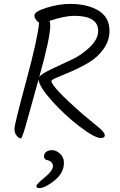

<svg xmlns="http://www.w3.org/2000/svg" viewBox="-20 -728 615 982"><path d="M87 -20Q77 -20 65.5 -33.5Q54 -47 54 -69.5Q54 -92 113.5 -311.5Q173 -531 180 -612Q171 -617 163.5 -628Q156 -639 156 -649Q156 -669 218.5 -688.5Q281 -708 338 -708Q427 -708 483.5 -674Q540 -640 540 -570Q540 -520 509.5 -477.5Q479 -435 435.5 -409Q392 -383 348 -364Q304 -345 273.5 -332.5Q243 -320 243 -314Q243 -284 403 -144Q416 -133 435.5 -117Q455 -101 467 -91Q479 -81 492 -70Q516 -48 516 -37Q516 -22 496 -22Q465 -22 388.5 -80Q312 -138 246.5 -211Q181 -284 177 -321Q145 -204 131.5 -157Q118 -110 110 -80Q92 -20 87 -20ZM482 -570Q482 -647 360 -647Q309 -647 233 -621Q237 -612 237 -597Q237 -535 181 -335Q192 -350 243 -374.5Q294 -399 345.5 -422.5Q397 -446 439.5 -487Q482 -528 482 -570ZM307 105Q307 156 259 195Q211 234 181 234Q166 234 166 224Q166 214 207.5 180.5Q249 147 251 122Q250 109 242.5 101.5Q235 94 226 92Q205 89 205 72Q205 58 216 49Q227 40 247 40Q267 40 287 58Q307 76 307 105Z"/></svg>

Font: Kalam Light
Style: Regular
Weight: 300
Version: Version 2.001;PS 1.0;hotconv 1.0.79;makeotf.lib2.5.61930; tt